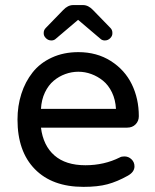

<svg xmlns="http://www.w3.org/2000/svg" viewBox="-20 -725 610 755"><path d="M508.8 -70.8Q508.8 -48.8 482.9 -34.2Q440.9 -10.7 402.8 -0.5Q364.7 9.8 308.1 9.8Q185.5 9.8 117.2 -59.8Q48.8 -129.4 48.8 -254.9Q48.8 -308.6 64 -356Q79.1 -403.3 108.2 -440.2Q137.2 -477.1 183.6 -498.5Q230 -520 288.1 -520Q360.8 -520 415.8 -485.1Q470.7 -450.2 498.3 -393.6Q525.9 -336.9 525.9 -268.1Q525.9 -249 513.2 -236.1Q500.5 -223.1 480 -223.1H141.1Q149.9 -152.3 194.1 -113.8Q238.3 -75.2 315.9 -75.2Q389.6 -75.2 451.2 -106Q457.5 -109.9 469.2 -109.9Q485.4 -109.9 497.1 -98.6Q508.8 -87.4 508.8 -70.8ZM141.1 -296.9H436Q434.1 -333 420.2 -361.8Q406.2 -390.6 385 -407.7Q363.8 -424.8 339.1 -433.8Q314.5 -442.9 288.1 -442.9Q261.7 -442.9 236.8 -433.8Q211.9 -424.8 191.2 -407.5Q170.4 -390.1 156.7 -361.6Q143.1 -333 141.1 -296.9ZM392.1 -565.9Q381.3 -565.9 374 -573.2L287.1 -647L200.2 -573.2Q192.9 -565.9 182.1 -565.9Q169.4 -565.9 160.2 -575.2Q150.9 -584.5 151.9 -596.2Q151.9 -606.9 160.2 -615.2L228 -685.1Q246.6 -705.1 268.1 -705.1H306.2Q327.6 -705.1 346.2 -685.1L414.1 -615.2Q421.9 -607.4 421.9 -596.2Q422.9 -584.5 413.8 -575.2Q404.8 -565.9 392.1 -565.9Z"/></svg>

Font: Aka-Acid-Varela
Style: Regular
Weight: 400
Designer: Joe Prince, Avraham Cornfeld, Cyberella
Foundry: Joe Prince, Avraham Cornfeld, Cyberella
Version: Version 2.000; ttfautohint (v1.5.33-1714) -l 8 -r 50 -G 200 